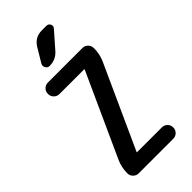

<svg xmlns="http://www.w3.org/2000/svg" viewBox="-296 -1029 1092 1092"><g transform="rotate(-45 250.0 -482.5)"><path d="M296.9 -964.8H333Q349.6 -964.8 356.4 -949.7Q363.3 -934.6 351.6 -922.9L267.6 -827.1Q235.4 -790 184.6 -790Q168.9 -790 161.1 -804.7Q153.3 -819.3 161.1 -833L210.9 -916Q240.2 -964.8 296.9 -964.8ZM84 -134.8 311.5 -634.8V-635.7V-637.7H111.3Q92.8 -637.7 79.1 -650.9Q65.4 -664.1 65.4 -684.1Q65.4 -704.1 78.6 -717.3Q91.8 -730.5 111.3 -730.5H388.7Q407.2 -730.5 420.9 -717.3Q434.6 -704.1 434.6 -683.6Q434.6 -635.7 416 -594.7L188.5 -94.7V-93.8V-91.8H388.7Q407.2 -91.8 420.9 -79.1Q434.6 -66.4 434.6 -46.4Q434.6 -26.4 421.4 -13.2Q408.2 0 388.7 0H111.3Q92.8 0 79.1 -13.2Q65.4 -26.4 65.4 -45.9Q65.4 -93.8 84 -134.8Z"/></g></svg>

Font: Rounded Mgen+ 1m medium
Style: Regular
Weight: 500
Designer: [Source Han Sans]
Ryoko NISHIZUKA  (kana & ideographs); Paul D. Hunt (Latin, Greek & Cyrillic); Wenlong ZHANG  (bopomofo
Version: Version 1.059.20150602